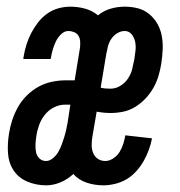

<svg xmlns="http://www.w3.org/2000/svg" viewBox="-20 -548 540 576"><path d="M118 8Q89 8 62.5 -3Q36 -14 21 -36.5Q6 -59 4 -88Q2 -117 7 -147Q10 -167 16.5 -187Q23 -207 33.5 -226Q44 -245 60 -261Q76 -277 95 -287.5Q114 -298 135 -302.5Q156 -307 176 -307H204L220 -405Q221 -414 220.5 -423.5Q220 -433 215.5 -440.5Q211 -448 202.5 -451.5Q194 -455 185 -455Q173 -455 163 -445Q153 -435 147.5 -423.5Q142 -412 138.5 -400Q135 -388 133 -376L132 -371H50L51 -379Q54 -397 59.5 -414.5Q65 -432 73.5 -448.5Q82 -465 94 -480.5Q106 -496 121.5 -507Q137 -518 155 -523Q173 -528 191 -528Q214 -528 235.5 -522Q257 -516 274 -502Q291 -516 312 -522Q333 -528 354 -528Q375 -528 394 -523Q413 -518 428 -505.5Q443 -493 452.5 -476Q462 -459 465.5 -439.5Q469 -420 468 -399Q467 -378 464 -358Q461 -339 455.5 -320.5Q450 -302 440.5 -285Q431 -268 417 -253Q403 -238 386 -227.5Q369 -217 350 -213Q331 -209 312 -209Q302 -209 291.5 -210Q281 -211 270 -213L257 -137Q255 -125 255 -112.5Q255 -100 259.5 -89Q264 -78 273.5 -71.5Q283 -65 296 -65Q308 -65 320 -73Q332 -81 339 -92.5Q346 -104 350 -117Q354 -130 356 -142L436 -133Q433 -116 426.5 -98.5Q420 -81 411 -65Q402 -49 389 -34.5Q376 -20 360 -10.5Q344 -1 325.5 3.5Q307 8 290 8Q264 8 240 0Q216 -8 200 -26Q183 -10 161.5 -1Q140 8 118 8ZM312 -282Q327 -282 341 -290.5Q355 -299 364 -312.5Q373 -326 376.5 -340.5Q380 -355 383 -370Q385 -383 386.5 -396.5Q388 -410 385.5 -422.5Q383 -435 375 -445Q367 -455 354 -455Q343 -455 332 -448.5Q321 -442 314 -431.5Q307 -421 304 -409.5Q301 -398 299 -387L282 -285Q290 -283 297 -282.5Q304 -282 312 -282ZM118 -65Q129 -65 139 -73.5Q149 -82 155 -92.5Q161 -103 165 -114Q169 -125 172.5 -136Q176 -147 178.5 -158.5Q181 -170 183 -181L191 -234H175Q158 -234 142 -226Q126 -218 114.5 -203.5Q103 -189 97 -172Q91 -155 89 -139Q87 -127 86.5 -115Q86 -103 88 -92Q90 -81 98 -73Q106 -65 118 -65Z"/></svg>

Font: Iosevka Term Curly Medium
Style: Italic
Weight: 500
Italic angle: -9°
Designer: Belleve Invis
Foundry: Belleve Invis
Version: Version 32.3.0